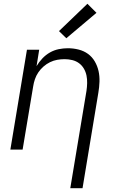

<svg xmlns="http://www.w3.org/2000/svg" viewBox="-20 -794 640 1019"><path d="M353 205 439 -312Q442 -332 442.5 -353Q443 -374 439 -393.5Q435 -413 425 -430Q415 -447 399.5 -458.5Q384 -470 364 -475Q344 -480 323 -480Q323 -480 323 -480Q323 -480 323 -480Q303 -480 283.5 -476.5Q264 -473 245.5 -464Q227 -455 211 -441Q195 -427 183.5 -410Q172 -393 165.5 -374Q159 -355 156 -335L100 0H35L123 -530H188L174 -443Q187 -465 205 -484Q223 -503 245 -515.5Q267 -528 291.5 -533Q316 -538 340 -538Q369 -538 397 -531Q425 -524 447 -508Q469 -492 483 -468Q497 -444 503 -417Q509 -390 508 -360.5Q507 -331 502 -302L418 205ZM332 -591 293 -629 444 -774 492 -726Z"/></svg>

Font: Iosevka Curly LtExObl
Style: Regular
Weight: 300
Width: 7
Italic angle: -9°
Monospace: yes
Designer: Belleve Invis
Foundry: Belleve Invis
Version: Version 11.1.0; ttfautohint (v1.8.3)